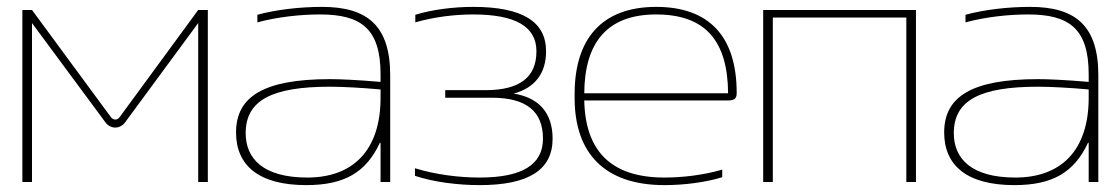

<svg xmlns="http://www.w3.org/2000/svg" viewBox="-20 -529 3252 558"><path d="M45 -500V0H73V-462L286 -174C301 -153 329 -153 344 -174L556 -462V0H584V-500H556L328 -189C321 -179 309 -179 302 -189L73 -500Z M916 -509C852 -509 782 -501 728 -486V-464C787 -480 854 -487 910 -487C1028 -487 1086 -447 1086 -313V-291C1016 -297 967 -299 939 -299C744 -299 666 -247 666 -144C666 -49 731 9 870 9C981 9 1044 -28 1084 -114H1086V0H1114V-310C1114 -454 1048 -509 916 -509ZM694 -142C694 -238 771 -277 939 -277C974 -277 1032 -274 1086 -269V-245C1086 -91 1005 -13 873 -13C745 -13 694 -68 694 -142Z M1391 -267H1274V-245H1409C1509 -245 1558 -206 1558 -126C1558 -50 1497 -13 1374 -13C1316 -13 1248 -21 1186 -40V-18C1240 0 1310 9 1374 9C1516 9 1586 -35 1586 -126C1586 -199 1548 -245 1473 -257C1535 -274 1567 -316 1567 -380C1567 -467 1497 -509 1355 -509C1298 -509 1235 -501 1187 -486V-464C1242 -480 1303 -487 1355 -487C1478 -487 1539 -452 1539 -380C1539 -304 1490 -267 1391 -267Z M2121 -259C2121 -422 2042 -509 1887 -509C1728 -509 1650 -415 1650 -256V-244C1650 -85 1736 9 1911 9C1968 9 2031 1 2079 -14V-36C2024 -20 1963 -13 1911 -13C1755 -13 1681 -91 1678 -237H2096C2117 -237 2121 -245 2121 -259ZM1678 -258C1679 -407 1746 -487 1887 -487C2032 -487 2095 -408 2096 -258Z M2198 0H2226V-478H2614V0H2642V-500H2198Z M2974 -509C2910 -509 2840 -501 2786 -486V-464C2845 -480 2912 -487 2968 -487C3086 -487 3144 -447 3144 -313V-291C3074 -297 3025 -299 2997 -299C2802 -299 2724 -247 2724 -144C2724 -49 2789 9 2928 9C3039 9 3102 -28 3142 -114H3144V0H3172V-310C3172 -454 3106 -509 2974 -509ZM2752 -142C2752 -238 2829 -277 2997 -277C3032 -277 3090 -274 3144 -269V-245C3144 -91 3063 -13 2931 -13C2803 -13 2752 -68 2752 -142Z"/></svg>

Font: LT Wave Thin
Style: Regular
Weight: 100
Designer: Daniel Lyons
Version: Version 2.5 (Glyphs App)